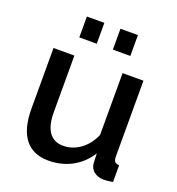

<svg xmlns="http://www.w3.org/2000/svg" viewBox="-133 -834 875 951"><g transform="rotate(20 304.5 -358.0)"><path d="M163 -616H255V-726H163ZM340 -616H432V-726H340ZM61 -203C61 -63 118 10 227 10C316 10 394 -30 441 -106L443 -54C446 -19 476 5 516 5C529 5 542 4 565 0V-88C543 -89 535 -99 535 -124V-523H425V-197C394 -124 333 -84 271 -84C205 -84 171 -132 171 -225V-523H61Z"/></g></svg>

Font: FIGSv2-sans-serif SemiBold
Style: Regular
Weight: 600
Designer: Matt McInerney, Pablo Impallari, Rodrigo Fuenzalida,Mirko Velimirovic
Foundry: Matt McInerney, Pablo Impallari, Rodrigo Fuenzalida
Version: Version 4.021;hotconv 1.0.109;makeotfexe 2.5.65596